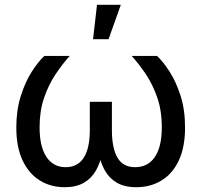

<svg xmlns="http://www.w3.org/2000/svg" viewBox="-20 -782 850 810"><path d="M252.9 7.8Q194.3 7.8 148.2 -20.5Q102.1 -48.8 75.4 -105Q48.8 -161.1 48.8 -244.1Q48.8 -316.9 67.4 -376Q85.9 -435.1 113.3 -478.3Q140.6 -521.5 167 -545.9H273.9Q242.7 -511.2 213.6 -467.5Q184.6 -423.8 165.8 -368.9Q147 -314 147 -244.6Q147 -163.6 175.8 -120.1Q204.6 -76.7 257.3 -76.7Q307.6 -76.7 333.3 -116.7Q358.9 -156.7 358.9 -233.4V-352.5H452.1V-233.4Q452.1 -156.7 475.6 -116.7Q499 -76.7 549.8 -76.7Q604.5 -76.7 633.5 -120.1Q662.6 -163.6 662.6 -244.6Q662.6 -315.9 643.1 -371.6Q623.5 -427.2 594.5 -470.2Q565.4 -513.2 535.6 -545.9H642.6Q668 -522.5 695.3 -480Q722.7 -437.5 741.7 -378.2Q760.7 -318.8 760.7 -244.1Q760.7 -160.6 734.1 -104.5Q707.5 -48.3 660.9 -20.3Q614.3 7.8 555.2 7.8Q504.9 7.8 472.4 -11.5Q439.9 -30.8 421.6 -64.2Q403.3 -97.7 395 -141.1H412.1Q403.8 -96.2 384.8 -62.7Q365.7 -29.3 333.3 -10.7Q300.8 7.8 252.9 7.8ZM372.6 -616.7 389.2 -761.7H489.7L438 -616.7Z"/></svg>

Font: Inter Cardless
Style: Regular
Weight: 400
Designer: Rasmus Andersson
Foundry: rsms
Version: Version 4.001;git-9221beed3